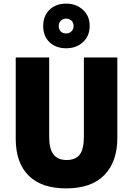

<svg xmlns="http://www.w3.org/2000/svg" viewBox="-20 -1032 735 1062"><path d="M629 -269Q629 -138 557.5 -64Q486 10 345 10Q210 10 138.5 -60.5Q67 -131 67 -265V-714H252V-277Q252 -208 276 -177.5Q300 -147 348 -147Q399 -147 421.5 -177.5Q444 -208 444 -278V-714H629ZM346 -765Q289 -765 254 -798.5Q219 -832 219 -888Q219 -944 254 -978Q289 -1012 346 -1012Q401 -1012 438.5 -978Q476 -944 476 -889Q476 -833 439 -799Q402 -765 346 -765ZM346 -847Q363 -847 375 -858.5Q387 -870 387 -888Q387 -907 375 -918Q363 -929 346 -929Q329 -929 317 -918Q305 -907 305 -888Q305 -870 315.5 -858.5Q326 -847 346 -847Z"/></svg>

Font: Noto Sans Myanmar UI SemiCondensed Black
Style: Regular
Weight: 900
Width: 4
Designer: Monotype Design Team
Foundry: Monotype Imaging Inc.
Version: Version 2.103; ttfautohint (v1.8.4.7-5d5b)